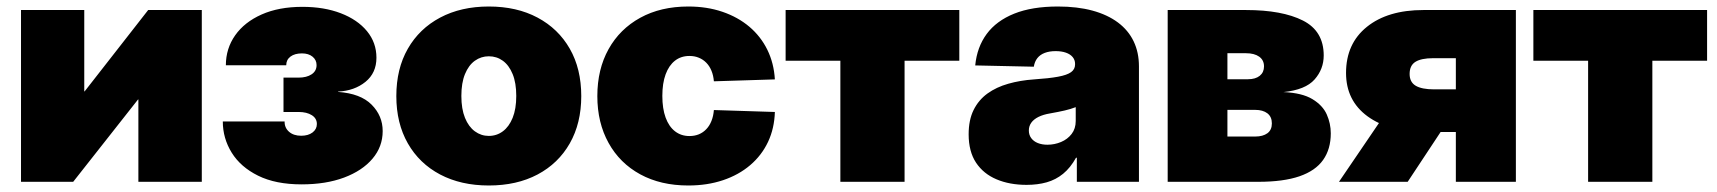

<svg xmlns="http://www.w3.org/2000/svg" viewBox="-20 -553 5222 584"><path d="M593.8 0H400.9V-250.5H399.9L202.6 0H43.9V-522.5H236.3V-274.9H237.3L430.7 -522.5H593.8Z M897.5 7.8Q818.4 7.8 765.1 -18.6Q711.9 -44.9 684.8 -88.6Q657.7 -132.3 657.7 -183.6H845.7Q845.2 -164.6 859.1 -152.3Q873 -140.1 896 -140.1Q917.5 -140.1 930.7 -150.1Q943.8 -160.2 943.8 -175.8Q943.8 -192.9 928.5 -202.6Q913.1 -212.4 888.2 -212.4H842.3V-316.9H888.2Q912.6 -316.9 927.7 -326.9Q942.9 -336.9 942.9 -355Q942.9 -370.6 930.7 -380.6Q918.5 -390.6 898.4 -390.6Q876.5 -390.6 863.5 -380.9Q850.6 -371.1 850.6 -354.5H667Q667 -405.3 695.3 -445.6Q723.6 -485.8 775.9 -509Q828.1 -532.2 899.9 -532.2Q965.8 -532.2 1016.6 -512.7Q1067.4 -493.2 1096.2 -458.3Q1125 -423.3 1125 -377.4Q1125 -331.1 1091.6 -304Q1058.1 -276.9 1008.3 -274.4V-273.4Q1076.7 -268.6 1110.4 -234.6Q1144 -200.7 1144 -154.3Q1144 -106.9 1113 -70.3Q1082 -33.7 1026.6 -12.9Q971.2 7.8 897.5 7.8Z M1466.8 11.2Q1382.3 11.2 1318.8 -22.2Q1255.4 -55.7 1220.5 -116.9Q1185.5 -178.2 1185.5 -260.7Q1185.5 -343.8 1220.5 -404.8Q1255.4 -465.8 1318.8 -499.5Q1382.3 -533.2 1466.8 -533.2Q1551.8 -533.2 1615 -499.5Q1678.2 -465.8 1713.1 -404.8Q1748 -343.8 1748 -260.7Q1748 -178.2 1713.1 -116.9Q1678.2 -55.7 1615 -22.2Q1551.8 11.2 1466.8 11.2ZM1466.8 -139.6Q1490.7 -139.6 1509.5 -153.6Q1528.3 -167.5 1539.3 -194.6Q1550.3 -221.7 1550.3 -261.2Q1550.3 -300.8 1539.3 -327.6Q1528.3 -354.5 1509.5 -368.2Q1490.7 -381.8 1466.8 -381.8Q1443.4 -381.8 1424.3 -368.2Q1405.3 -354.5 1394.3 -327.6Q1383.3 -300.8 1383.3 -261.2Q1383.3 -221.7 1394.3 -194.6Q1405.3 -167.5 1424.3 -153.6Q1443.4 -139.6 1466.8 -139.6Z M2073.7 11.2Q1989.7 11.2 1927.5 -22.7Q1865.2 -56.6 1831.1 -118.2Q1796.9 -179.7 1796.9 -260.7Q1796.9 -342.3 1831.1 -403.6Q1865.2 -464.8 1927.5 -499Q1989.7 -533.2 2073.7 -533.2Q2130.4 -533.2 2177.5 -517.1Q2224.6 -501 2259.3 -471.7Q2293.9 -442.4 2314 -401.6Q2334 -360.8 2336.9 -311.5L2151.4 -305.7Q2149.9 -323.7 2144 -337.9Q2138.2 -352.1 2128.4 -362.1Q2118.7 -372.1 2105.7 -377.4Q2092.8 -382.8 2077.1 -382.8Q2051.3 -382.8 2033 -368.4Q2014.6 -354 2004.6 -326.9Q1994.6 -299.8 1994.6 -261.2Q1994.6 -222.7 2004.6 -195.3Q2014.6 -168 2033.2 -153.6Q2051.8 -139.2 2077.1 -139.2Q2092.8 -139.2 2105.7 -144.5Q2118.7 -149.9 2128.4 -160.2Q2138.2 -170.4 2144 -185.1Q2149.9 -199.7 2151.4 -218.3L2336.9 -212.4Q2335.4 -162.6 2316.2 -121.6Q2296.9 -80.6 2262 -50.8Q2227.1 -21 2179.2 -4.9Q2131.3 11.2 2073.7 11.2Z M2536.1 0V-368.2H2369.6V-522.5H2897.9V-368.2H2731.4V0Z M3102.5 9.3Q3050.8 9.3 3011 -7.6Q2971.2 -24.4 2948.7 -58.3Q2926.3 -92.3 2926.3 -144.5Q2926.3 -188 2941.4 -218.5Q2956.5 -249 2983.6 -268.6Q3010.7 -288.1 3046.9 -298.3Q3083 -308.6 3125 -311.5Q3170.4 -314.5 3198 -319.6Q3225.6 -324.7 3237.8 -333.5Q3250 -342.3 3250 -356.9V-358.9Q3250 -370.6 3242.7 -379.4Q3235.4 -388.2 3222.2 -392.8Q3209 -397.5 3190.9 -397.5Q3171.9 -397.5 3157.7 -392.1Q3143.6 -386.7 3135.3 -376.2Q3127 -365.7 3124.5 -350.1L2946.3 -354Q2951.7 -409.7 2981.2 -449.7Q3010.7 -489.7 3064.9 -511.5Q3119.1 -533.2 3197.8 -533.2Q3256.8 -533.2 3302.7 -520.8Q3348.6 -508.3 3380.4 -484.6Q3412.1 -460.9 3428.2 -427.2Q3444.3 -393.6 3444.3 -351.1V0H3255.4V-73.2H3252.9Q3235.8 -42.5 3213.6 -24.4Q3191.4 -6.3 3163.8 1.5Q3136.2 9.3 3102.5 9.3ZM3166 -112.8Q3187.5 -112.8 3207.3 -121.1Q3227.1 -129.4 3239.5 -145.5Q3252 -161.6 3252 -185.1V-227.1Q3244.6 -224.1 3236.3 -221.7Q3228 -219.2 3218.8 -217Q3209.5 -214.8 3198.2 -212.6Q3187 -210.4 3173.8 -208Q3153.3 -204.6 3138.9 -197.5Q3124.5 -190.4 3116.9 -179.9Q3109.4 -169.4 3109.4 -156.2Q3109.4 -142.6 3116.7 -132.8Q3124 -123 3136.7 -117.9Q3149.4 -112.8 3166 -112.8Z M3531.7 0V-522.5H3770Q3879.9 -522.5 3943.1 -490.5Q4006.3 -458.5 4006.3 -384.3Q4006.3 -342.8 3978.5 -311.3Q3950.7 -279.8 3883.8 -272.9Q3940.4 -270.5 3971.9 -251.5Q4003.4 -232.4 4015.6 -204.8Q4027.8 -177.2 4027.8 -147.5Q4027.8 -99.6 4004.6 -66.7Q3981.4 -33.7 3932.6 -16.8Q3883.8 0 3807.1 0ZM3713.4 -137.7H3797.9Q3821.3 -137.7 3835 -147.7Q3848.6 -157.7 3848.6 -177.7Q3848.6 -197.8 3835 -208.3Q3821.3 -218.8 3797.9 -218.8H3713.4ZM3713.4 -312H3775.9Q3798.8 -312 3811.8 -322.5Q3824.7 -333 3824.7 -351.1Q3824.7 -370.1 3810.1 -380.6Q3795.4 -391.1 3770 -391.1H3713.4Z M4590.8 0H4408.2V-376H4338.9Q4303.2 -376 4285.4 -365Q4267.6 -354 4267.6 -328.1Q4267.6 -303.2 4286.1 -292.2Q4304.7 -281.2 4341.8 -281.2H4483.4V-151.4H4316.9Q4205.1 -151.4 4139.6 -199.2Q4074.2 -247.1 4074.2 -331.1Q4074.2 -420.4 4137.7 -471.4Q4201.2 -522.5 4309.6 -522.5H4590.8ZM4261.7 0H4052.7L4208.5 -229H4413.1Z M4810.5 0V-368.2H4644V-522.5H5172.4V-368.2H5005.9V0Z"/></svg>

Font: Inter 28pt Black
Style: Regular
Weight: 900
Designer: Rasmus Andersson
Foundry: rsms
Version: Version 4.001;git-66647c0bb